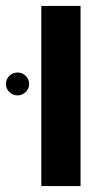

<svg xmlns="http://www.w3.org/2000/svg" viewBox="-54 -626 376 646"><path d="M85 0H217V-606H85ZM-34 -343C-34 -322 -16 -305 5 -305C26 -305 44 -322 44 -343C44 -366 26 -382 5 -382C-16 -382 -34 -366 -34 -343Z"/></svg>

Font: Noto Sans Hebrew Droid
Style: Bold
Weight: 700
Designer: Monotype Design Team
Foundry: Monotype Imaging Inc.
Version: Version 1.100